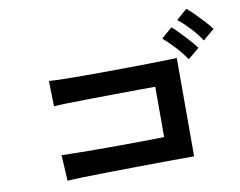

<svg xmlns="http://www.w3.org/2000/svg" viewBox="-78 -950 1163 931"><g transform="rotate(-10 503.5 -484.5)"><path d="M182 -124 175 -251Q195 -250 240.5 -249.5Q286 -249 345 -248.5Q404 -248 466.5 -248.5Q529 -249 585.5 -249.5Q642 -250 680 -251V-499Q649 -499 596.5 -498.5Q544 -498 481.5 -497.5Q419 -497 358.5 -496Q298 -495 250.5 -494Q203 -493 180 -491L177 -616Q201 -614 249.5 -613Q298 -612 361 -612Q424 -612 492 -612.5Q560 -613 623 -614Q686 -615 734.5 -616Q783 -617 807 -618V-134Q751 -134 679 -133.5Q607 -133 530.5 -132Q454 -131 384 -130Q314 -129 260.5 -127.5Q207 -126 182 -124ZM863 -602Q843 -633 811 -667.5Q779 -702 754 -723L807 -769Q822 -757 844 -734Q866 -711 887 -687.5Q908 -664 919 -648ZM951 -679Q932 -710 899.5 -744.5Q867 -779 841 -799L894 -845Q909 -833 931 -811Q953 -789 974.5 -765.5Q996 -742 1007 -726Z"/></g></svg>

Font: Zen Kaku Gothic New
Style: Bold
Weight: 700
Designer: Yoshimichi Ohira
Foundry: Positype
Version: Version 1.002